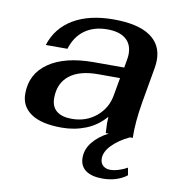

<svg xmlns="http://www.w3.org/2000/svg" viewBox="-79 -573 798 847"><g transform="rotate(10 320.0 -150.0)"><path d="M581 -357Q581 -340 578 -322L550 -162Q534 -68 536 0H523Q475 23 446 53Q417 83 417 113Q417 133 429.5 144.5Q442 156 462 156Q479 156 500 149.5Q521 143 538 133L544 166Q526 181 497.5 190.5Q469 200 435 200Q386 200 359.5 180.5Q333 161 333 124Q333 86 359 54Q385 22 428 0H415Q413 -30 413 -43Q413 -62 414 -73Q377 -30 326.5 -10Q276 10 219 10Q128 10 81.5 -21.5Q35 -53 35 -110Q35 -199 107.5 -249Q180 -299 309 -299H445L451 -333Q454 -348 454 -361Q454 -405 425.5 -428.5Q397 -452 343 -452Q283 -452 242 -422.5Q201 -393 184 -337H87Q112 -416 183 -458Q254 -500 363 -500Q471 -500 526 -463Q581 -426 581 -357ZM421 -171 435 -250H336Q253 -250 208.5 -214.5Q164 -179 164 -113Q164 -75 187.5 -55.5Q211 -36 256 -36Q320 -36 365.5 -74Q411 -112 421 -171Z"/></g></svg>

Font: Fahkwang SemiBold
Style: Italic
Weight: 600
Italic angle: -10°
Version: Version 1.000; ttfautohint (v1.6)